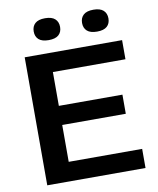

<svg xmlns="http://www.w3.org/2000/svg" viewBox="-99 -1016 899 1093"><g transform="rotate(-10 350.0 -469.5)"><path d="M84.5 0V-740H647.5V-629.5H228V-110.5H652.5V0ZM156 -323.5V-434H595.5V-323.5ZM516.5 -812.5Q477.5 -812.5 458.8 -829.2Q440 -846 440 -875.5Q440 -905 458.8 -922Q477.5 -939 516.5 -939Q555 -939 573.8 -922Q592.5 -905 592.5 -875.5Q592.5 -846 573.8 -829.2Q555 -812.5 516.5 -812.5ZM236.5 -812.5Q198 -812.5 179.2 -829.2Q160.5 -846 160.5 -875.5Q160.5 -905 179.2 -922Q198 -939 236.5 -939Q275.5 -939 294.2 -922Q313 -905 313 -875.5Q313 -846 294.2 -829.2Q275.5 -812.5 236.5 -812.5Z"/></g></svg>

Font: Encode Sans SC Expanded SemiBold
Style: Regular
Weight: 600
Width: 7
Designer: Multiple Designers
Foundry: Impallari Type
Version: Version 3.002